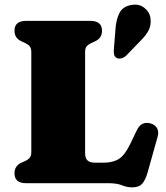

<svg xmlns="http://www.w3.org/2000/svg" viewBox="-20 -790 714 828"><path d="M390.5 -612 373 -604Q361 -598.5 354 -590.2Q347 -582 347 -566V-130Q347 -107 357.8 -97.8Q368.5 -88.5 388.5 -88.5H428.5Q467.5 -88.5 493.2 -105Q519 -121.5 542 -170L570 -228Q588.5 -268 628.5 -258Q648 -253 657 -237.8Q666 -222.5 659.5 -199.5L616.5 -46Q607 -13 593 2.5Q579 18 550.5 18Q527.5 18 505.8 9Q484 0 447 0H92.5Q42.5 0 42.5 -42.5Q42.5 -74.5 72 -88.5L89.5 -96Q101.5 -101.5 108.2 -109.8Q115 -118 115 -134V-566Q115 -582 108.2 -590.2Q101.5 -598.5 89.5 -604L72 -612Q42.5 -625.5 42.5 -657.5Q42.5 -700 92.5 -700H369.5Q420 -700 420 -657.5Q420 -625.5 390.5 -612ZM478 -664Q480.5 -705.5 495.2 -734Q510 -762.5 546.5 -768.5Q578.5 -774.5 601.5 -757Q624.5 -739.5 628.5 -713.5Q633 -685.5 622.5 -662.5Q612 -639.5 584.5 -612.5L524.5 -550.5Q516 -542 504.5 -538.8Q493 -535.5 484 -539.5Q474 -545 472 -555Q470 -565 471 -577Z"/></svg>

Font: Fraunces 9pt S050 Black
Style: Regular
Weight: 900
Version: Version 1.000; ttfautohint (v1.8.3)